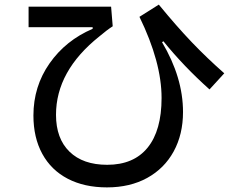

<svg xmlns="http://www.w3.org/2000/svg" viewBox="-20 -786 1040 833"><path d="M125 -285Q125 -411 195 -511Q265 -611 382 -661V-668H104V-757H462L469 -672Q444 -656 411 -628Q223 -478 223 -288Q223 -185 281.5 -128Q340 -71 445 -71Q560 -71 620.5 -145.5Q681 -220 681 -361Q681 -516 585 -713L669 -766Q746 -672 812.5 -602.5Q879 -533 953 -468L889 -398Q777 -498 689 -607L683 -603Q774 -450 774 -300Q774 -203 733.5 -129Q693 -55 618.5 -14Q544 27 444 27Q346 27 274 -10.5Q202 -48 163.5 -118.5Q125 -189 125 -285Z"/></svg>

Font: IBM Plex Sans JP Medium
Style: Regular
Weight: 500
Designer: Mike Abbink; Paul van der Laan; Pieter van Rosmalen; Wujin Sim; Yejin Wi; Jinhee Kim; Boomi Park; Yona Kim; Kichan Ma
Foundry: Sandoll Inc.
Version: Version 1.001